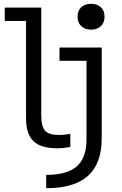

<svg xmlns="http://www.w3.org/2000/svg" viewBox="-20 -770 640 1010"><path d="M223 150Q333 150 384 105Q435 60 435 -37V-450H293V-520H515V-43Q515 90 443 155Q371 220 223 220ZM280 10Q195 10 156 -27.5Q117 -65 117 -147V-660H5V-730H197V-164Q197 -105 217 -82.5Q237 -60 290 -60Q301 -60 314 -61Q327 -62 350 -66V3Q328 7 312.5 8.5Q297 10 280 10ZM459 -614Q427 -614 407.5 -632.5Q388 -651 388 -682Q388 -714 407.5 -732Q427 -750 459 -750Q491 -750 510.5 -732Q530 -714 530 -682Q530 -651 510.5 -632.5Q491 -614 459 -614Z"/></svg>

Font: M PLUS Code Latin 60
Style: Regular
Weight: 400
Width: 7
Monospace: yes
Designer: Coji Morishita
Foundry: UNDERFOREST DESIGN
Version: Version 1.005; ttfautohint (v1.8.3)